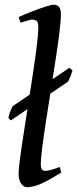

<svg xmlns="http://www.w3.org/2000/svg" viewBox="-20 -762 323 802"><path d="M282.7 -467.3Q277.3 -450.7 274.9 -444.1Q272.5 -437.5 264.2 -420.9L24.9 -258.8L15.1 -270Q18.1 -282.7 20.5 -290Q22.9 -297.4 32.7 -318.4L270 -479ZM235.8 -41.5Q188 -11.2 153.8 4.4Q119.6 20 92.8 20Q79.1 20 68.4 5.1Q57.6 -9.8 57.6 -38.1Q57.6 -54.2 63.5 -98.6Q69.3 -143.1 78.9 -204.3Q88.4 -265.6 98.9 -333Q109.4 -400.4 118.9 -463.6Q128.4 -526.9 134.3 -575.7Q140.1 -624.5 140.1 -647.5Q140.1 -669.9 132.3 -675Q124.5 -680.2 115.2 -680.2Q109.9 -680.2 97.9 -677Q85.9 -673.8 75.9 -670.4Q65.9 -667 65.9 -667L58.1 -690.9Q85.4 -703.1 115.7 -714.8Q146 -726.6 170.4 -734.4Q194.8 -742.2 204.6 -742.2Q218.3 -742.2 226.3 -733.4Q234.4 -724.6 234.4 -702.1Q234.4 -676.8 228.3 -627.4Q222.2 -578.1 212.6 -515.1Q203.1 -452.1 192.4 -385Q181.6 -317.9 172.1 -255.9Q162.6 -193.8 156.5 -146.5Q150.4 -99.1 150.4 -77.1Q150.4 -60.5 155.3 -54.4Q160.2 -48.3 167.5 -48.3Q188 -48.3 229.5 -64.5Z"/></svg>

Font: Gentium Book Plus
Style: Italic
Weight: 400
Italic angle: -8°
Designer: Victor Gaultney, Annie Olsen, Iska Routamaa, Becca Hirsbrunner
Foundry: SIL International
Version: Version 6.101